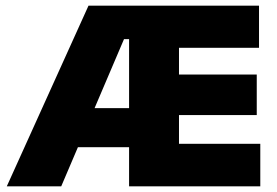

<svg xmlns="http://www.w3.org/2000/svg" viewBox="-20 -659 978 679"><path d="M4 0 293 -639H471.5L470.5 -520.5H418.5L196.5 0ZM171.5 -138.5V-276.5H458V-138.5ZM489 0V-150.5H900.5V0ZM436.5 0V-639H613V0ZM540.5 -252V-395.5H888V-252ZM489 -490V-639H896V-490Z"/></svg>

Font: Anek Latin Medium ExtraBold
Style: Regular
Weight: 800
Version: Version 1.003